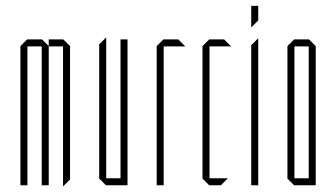

<svg xmlns="http://www.w3.org/2000/svg" viewBox="-20 -635 1152 658"><path d="M50 0V-477L73 -500H74V0ZM123 0V-476H147V0ZM74 -476V-500H124L147 -477V-476ZM196 3V-476H220V-20L197 3ZM147 -476V-500H197L220 -477V-476Z M393 0V-500H417V0H394ZM343 0 320 -23V-24H393V0ZM320 -24V-483L343 -506H344V-24Z M517 0V-477L540 -500H541V0ZM541 -476V-500H591L614 -477V-476Z M697 0 674 -23V-24H760V-23L737 0ZM674 -24V-477L697 -500H698V-24ZM698 -476V-500H748L771 -477V-476Z M841 0V-480L864 -503H865V0ZM841 -542V-615H865V-565L842 -542Z M989 -476V-500H1039L1062 -477V-476ZM988 0 965 -23V-24H1038V0ZM965 -24V-477L988 -500H989V-24ZM1038 0V-476H1062V0Z"/></svg>

Font: Foldit Thin
Style: Regular
Weight: 100
Designer: Sophia Tai
Foundry: Sophia Tai
Version: Version 1.003